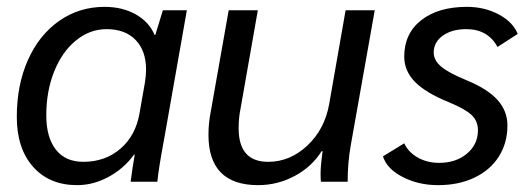

<svg xmlns="http://www.w3.org/2000/svg" viewBox="-20 -530 1550 560"><path d="M29 -189Q29 -282 61.5 -355Q94 -428 152.5 -469Q211 -510 285 -510Q337 -510 376 -488Q415 -466 431 -428H433L455 -500H525L459 -126Q442 -35 439 0H361Q367 -46 373 -79H371Q341 -38 296.5 -14Q252 10 205 10Q124 10 76.5 -43.5Q29 -97 29 -189ZM387 -200 403 -291Q406 -311 406 -327Q406 -382 375.5 -413.5Q345 -445 291 -445Q242 -445 201.5 -412Q161 -379 138 -321.5Q115 -264 115 -194Q115 -129 143 -93.5Q171 -58 223 -58Q287 -58 331.5 -96.5Q376 -135 387 -200Z M588 -137Q588 -171 595 -206L647 -500H732L681 -210Q676 -185 676 -156Q676 -58 762 -58Q826 -58 876.5 -105.5Q927 -153 940 -226L988 -500H1073L1003 -106Q994 -55 994 0H916Q915 -8 915 -23Q915 -46 921 -89H918Q889 -43 839 -16.5Q789 10 733 10Q588 10 588 -137Z M1097 -74 1159 -112Q1171 -86 1198.5 -70.5Q1226 -55 1261 -55Q1310 -55 1342 -82Q1374 -109 1374 -150Q1374 -177 1355.5 -194.5Q1337 -212 1289 -232Q1222 -259 1190.5 -291Q1159 -323 1159 -365Q1159 -432 1208.5 -471Q1258 -510 1342 -510Q1393 -510 1434.5 -488Q1476 -466 1490 -431L1431 -393Q1418 -418 1395 -431.5Q1372 -445 1340 -445Q1298 -445 1271.5 -426Q1245 -407 1245 -377Q1245 -354 1267 -335.5Q1289 -317 1343 -295Q1403 -270 1431.5 -238Q1460 -206 1460 -164Q1460 -113 1435 -73.5Q1410 -34 1364 -12Q1318 10 1258 10Q1200 10 1154 -14Q1108 -38 1097 -74Z"/></svg>

Font: Sarabun
Style: Italic
Weight: 400
Italic angle: -10°
Designer: Suppakit Chalermlarp | Katatrad Co.,Ltd.
Foundry: Cadson Demak Co.,Ltd.
Version: Version 1.000; ttfautohint (v1.6)